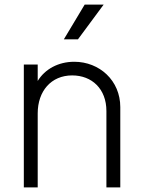

<svg xmlns="http://www.w3.org/2000/svg" viewBox="-20 -810 612 830"><path d="M83 0H143V-320C143 -416 201 -484 292 -484C377 -484 440 -426 440 -330V0H500V-347C500 -462 410 -543 301 -543C232 -543 174 -511 143 -460V-531H83ZM256 -640H317L428 -790H346Z"/></svg>

Font: Mluvka Light
Style: Regular
Weight: 300
Designer: Modified by Jiří Krblich, Original typeface by Gumpita Rahayu
Foundry: Gumpita Rahayu & Jiří Krblich
Version: Version 2.000;Glyphs 3.1.1 (3134)